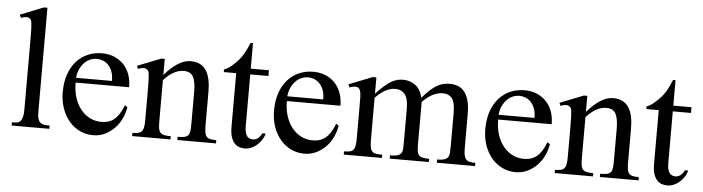

<svg xmlns="http://www.w3.org/2000/svg" viewBox="-39 -726 3085 843"><g transform="rotate(5 1503.0 -304.0)"><path d="M28.8 -45.4V-59.6Q45.9 -59.6 54 -61.3Q62 -63 67.9 -71.3Q72.3 -76.7 75.4 -87.6Q78.6 -98.6 78.6 -122.6V-431.2Q78.6 -460 77.9 -476.8Q77.1 -493.7 75.9 -502.4Q74.7 -511.2 72.8 -514.6Q70.8 -518.1 67.9 -520.5Q60.5 -525.4 52.7 -525.4Q43 -525.4 28.8 -520L22 -533.2L124.5 -574.2H140.6V-122.6Q140.6 -99.6 142.8 -89.6Q145 -79.6 149.9 -72.8Q155.3 -65.9 164.6 -62.7Q173.8 -59.6 195.3 -59.6V-45.4Z M528.3 -169.9Q524.4 -145 513.2 -120.6Q502 -96.2 483.9 -77.1Q465.8 -58.1 441.7 -46.1Q417.5 -34.2 388.2 -34.2Q357.9 -34.2 331.1 -46.6Q304.2 -59.1 283.9 -82.3Q263.7 -105.5 251.7 -138.4Q239.7 -171.4 239.7 -211.9Q239.7 -254.9 251.5 -289.1Q263.2 -323.2 284.2 -346.9Q305.2 -370.6 334 -383.3Q362.8 -396 397.5 -396Q425.8 -396 449.7 -386.5Q473.6 -377 491.2 -359.1Q508.8 -341.3 518.6 -315.7Q528.3 -290 528.3 -257.8H292.5Q292.5 -219.7 302.5 -189.9Q312.5 -160.2 329.6 -139.4Q346.7 -118.7 369.1 -107.4Q391.6 -96.2 416.5 -95.7Q433.1 -95.2 447.5 -99.1Q461.9 -103 474.4 -112.5Q486.8 -122.1 497.3 -137.9Q507.8 -153.8 516.6 -177.2ZM450.7 -278.8Q450.7 -307.1 442.6 -324.7Q434.6 -342.3 423.1 -352.3Q411.6 -362.3 398.9 -366Q386.2 -369.6 377 -369.6Q361.8 -369.6 347.7 -363.8Q333.5 -357.9 322 -346.2Q310.5 -334.5 302.5 -317.6Q294.4 -300.8 292.5 -278.8Z M759.3 -45.4V-59.6Q778.3 -59.6 789.3 -62Q800.3 -64.5 805.9 -71.3Q811.5 -78.1 813 -90.3Q814.5 -102.5 814.5 -122.6V-261.2Q814.5 -307.6 803 -328.9Q791.5 -350.1 761.2 -350.1Q739.7 -350.1 717.8 -338.4Q695.8 -326.7 673.3 -301.8V-122.6Q673.3 -102.5 675 -90.3Q676.8 -78.1 682.6 -71.3Q688.5 -64.5 699.5 -62Q710.4 -59.6 729 -59.6V-45.4H560.1V-59.6Q576.2 -59.6 586.2 -62Q596.2 -64.5 601.8 -71.5Q607.4 -78.6 609.4 -90.8Q611.3 -103 611.3 -122.6V-249Q611.3 -279.3 610.6 -296.9Q609.9 -314.5 608.6 -323.7Q607.4 -333 605.2 -336.4Q603 -339.8 600.1 -341.8Q587.4 -353 560.1 -341.3L554.2 -354.5L658.2 -395.5H673.3V-324.7Q734.4 -395.5 787.6 -395.5Q812.5 -395.5 829.6 -386.5Q846.7 -377.4 857.2 -360.6Q867.7 -343.8 872.3 -320.3Q877 -296.9 877 -268.6V-122.6Q877 -103.5 878.7 -91.3Q880.4 -79.1 886 -72Q891.6 -64.9 902.1 -62.3Q912.6 -59.6 929.7 -59.6V-45.4Z M1143.6 -107.4Q1137.7 -88.4 1127.7 -74.7Q1117.7 -61 1106 -52Q1094.2 -43 1081.8 -38.6Q1069.3 -34.2 1058.6 -34.2Q1046.4 -34.2 1034.4 -37.6Q1022.5 -41 1012.9 -50.8Q1003.4 -60.5 997.3 -78.1Q991.2 -95.7 991.2 -124.5V-360.4H936.5V-372.1Q952.1 -377.4 969 -391.4Q985.8 -405.3 1000.5 -422.4Q1005.4 -428.7 1009.5 -434.3Q1013.7 -439.9 1018.6 -448Q1023.4 -456.1 1029.1 -467.8Q1034.7 -479.5 1042.5 -498H1053.2V-385.7H1133.3V-360.4H1053.2V-133.3Q1053.2 -116.7 1055.9 -106Q1058.6 -95.2 1063.2 -88.9Q1067.9 -82.5 1074 -80.1Q1080.1 -77.6 1087.4 -77.1Q1101.1 -76.2 1111.6 -84.7Q1122.1 -93.3 1128.9 -107.4Z M1459.5 -169.9Q1455.6 -145 1444.3 -120.6Q1433.1 -96.2 1415 -77.1Q1397 -58.1 1372.8 -46.1Q1348.6 -34.2 1319.3 -34.2Q1289.1 -34.2 1262.2 -46.6Q1235.4 -59.1 1215.1 -82.3Q1194.8 -105.5 1182.9 -138.4Q1170.9 -171.4 1170.9 -211.9Q1170.9 -254.9 1182.6 -289.1Q1194.3 -323.2 1215.3 -346.9Q1236.3 -370.6 1265.1 -383.3Q1293.9 -396 1328.6 -396Q1356.9 -396 1380.9 -386.5Q1404.8 -377 1422.4 -359.1Q1439.9 -341.3 1449.7 -315.7Q1459.5 -290 1459.5 -257.8H1223.6Q1223.6 -219.7 1233.6 -189.9Q1243.7 -160.2 1260.7 -139.4Q1277.8 -118.7 1300.3 -107.4Q1322.8 -96.2 1347.7 -95.7Q1364.3 -95.2 1378.7 -99.1Q1393.1 -103 1405.5 -112.5Q1418 -122.1 1428.5 -137.9Q1439 -153.8 1447.8 -177.2ZM1381.8 -278.8Q1381.8 -307.1 1373.8 -324.7Q1365.7 -342.3 1354.2 -352.3Q1342.8 -362.3 1330.1 -366Q1317.4 -369.6 1308.1 -369.6Q1293 -369.6 1278.8 -363.8Q1264.6 -357.9 1253.2 -346.2Q1241.7 -334.5 1233.6 -317.6Q1225.6 -300.8 1223.6 -278.8Z M1902.8 -45.4V-59.6Q1922.9 -59.6 1933.8 -63Q1944.8 -66.4 1950.2 -73.7Q1955.6 -81.1 1956.5 -93Q1957.5 -105 1957.5 -122.6V-269.5Q1957.5 -315.4 1943.8 -333.5Q1930.2 -351.6 1901.4 -351.6Q1884.3 -351.6 1862.3 -342Q1840.3 -332.5 1813.5 -305.7V-122.6Q1813.5 -104 1814.7 -92Q1815.9 -80.1 1821.3 -72.8Q1826.7 -65.4 1837.6 -62.5Q1848.6 -59.6 1867.7 -59.6V-45.4H1695.3V-59.6Q1717.3 -59.6 1728.5 -63.2Q1739.7 -66.9 1744.9 -74.7Q1750 -82.5 1750.5 -94.5Q1751 -106.4 1751 -122.6V-269.5Q1751 -314.9 1735.6 -333.7Q1720.2 -352.5 1693.4 -352.5Q1680.2 -352.5 1667.7 -348.4Q1655.3 -344.2 1644.3 -337.4Q1633.3 -330.6 1623.5 -322.3Q1613.8 -314 1606 -305.7V-122.6Q1606 -101.1 1608.4 -88.4Q1610.8 -75.7 1616.9 -69.3Q1623 -63 1633.8 -61.3Q1644.5 -59.6 1661.1 -59.6V-45.4H1492.7V-59.6Q1508.8 -59.6 1518.8 -62Q1528.8 -64.5 1534.2 -71.3Q1539.6 -78.1 1541.5 -90.3Q1543.5 -102.5 1543.5 -122.6V-252.9Q1543.5 -281.2 1543.2 -301.3Q1543 -321.3 1538.6 -332.8Q1534.2 -344.2 1523.7 -346.4Q1513.2 -348.6 1492.7 -341.3L1486.3 -354.5L1589.8 -395.5H1606V-323.7Q1627 -346.2 1643.1 -360.1Q1659.2 -374 1673.1 -381.8Q1687 -389.6 1699.2 -392.6Q1711.4 -395.5 1724.1 -395.5Q1754.4 -395.5 1778.1 -378.2Q1801.8 -360.8 1810.1 -323.7Q1829.1 -345.7 1844.7 -359.6Q1860.4 -373.5 1874.5 -381.6Q1888.7 -389.6 1902.1 -392.6Q1915.5 -395.5 1929.7 -395.5Q1950.2 -395.5 1966.8 -388.9Q1983.4 -382.3 1995.1 -367.2Q2006.8 -352.1 2013.2 -328.1Q2019.5 -304.2 2019.5 -269.5V-122.6Q2019.5 -103 2021.7 -90.8Q2023.9 -78.6 2029.8 -71.5Q2035.6 -64.5 2045.7 -62Q2055.7 -59.6 2071.3 -59.6V-45.4Z M2390.6 -169.9Q2386.7 -145 2375.5 -120.6Q2364.3 -96.2 2346.2 -77.1Q2328.1 -58.1 2304 -46.1Q2279.8 -34.2 2250.5 -34.2Q2220.2 -34.2 2193.4 -46.6Q2166.5 -59.1 2146.2 -82.3Q2126 -105.5 2114 -138.4Q2102.1 -171.4 2102.1 -211.9Q2102.1 -254.9 2113.8 -289.1Q2125.5 -323.2 2146.5 -346.9Q2167.5 -370.6 2196.3 -383.3Q2225.1 -396 2259.8 -396Q2288.1 -396 2312 -386.5Q2335.9 -377 2353.5 -359.1Q2371.1 -341.3 2380.9 -315.7Q2390.6 -290 2390.6 -257.8H2154.8Q2154.8 -219.7 2164.8 -189.9Q2174.8 -160.2 2191.9 -139.4Q2209 -118.7 2231.4 -107.4Q2253.9 -96.2 2278.8 -95.7Q2295.4 -95.2 2309.8 -99.1Q2324.2 -103 2336.7 -112.5Q2349.1 -122.1 2359.6 -137.9Q2370.1 -153.8 2378.9 -177.2ZM2313 -278.8Q2313 -307.1 2304.9 -324.7Q2296.9 -342.3 2285.4 -352.3Q2273.9 -362.3 2261.2 -366Q2248.5 -369.6 2239.3 -369.6Q2224.1 -369.6 2210 -363.8Q2195.8 -357.9 2184.3 -346.2Q2172.9 -334.5 2164.8 -317.6Q2156.7 -300.8 2154.8 -278.8Z M2621.6 -45.4V-59.6Q2640.6 -59.6 2651.6 -62Q2662.6 -64.5 2668.2 -71.3Q2673.8 -78.1 2675.3 -90.3Q2676.8 -102.5 2676.8 -122.6V-261.2Q2676.8 -307.6 2665.3 -328.9Q2653.8 -350.1 2623.5 -350.1Q2602.1 -350.1 2580.1 -338.4Q2558.1 -326.7 2535.6 -301.8V-122.6Q2535.6 -102.5 2537.4 -90.3Q2539.1 -78.1 2544.9 -71.3Q2550.8 -64.5 2561.8 -62Q2572.8 -59.6 2591.3 -59.6V-45.4H2422.4V-59.6Q2438.5 -59.6 2448.5 -62Q2458.5 -64.5 2464.1 -71.5Q2469.7 -78.6 2471.7 -90.8Q2473.6 -103 2473.6 -122.6V-249Q2473.6 -279.3 2472.9 -296.9Q2472.2 -314.5 2470.9 -323.7Q2469.7 -333 2467.5 -336.4Q2465.3 -339.8 2462.4 -341.8Q2449.7 -353 2422.4 -341.3L2416.5 -354.5L2520.5 -395.5H2535.6V-324.7Q2596.7 -395.5 2649.9 -395.5Q2674.8 -395.5 2691.9 -386.5Q2709 -377.4 2719.5 -360.6Q2730 -343.8 2734.6 -320.3Q2739.3 -296.9 2739.3 -268.6V-122.6Q2739.3 -103.5 2741 -91.3Q2742.7 -79.1 2748.3 -72Q2753.9 -64.9 2764.4 -62.3Q2774.9 -59.6 2792 -59.6V-45.4Z M3005.9 -107.4Q3000 -88.4 2990 -74.7Q2980 -61 2968.3 -52Q2956.5 -43 2944.1 -38.6Q2931.6 -34.2 2920.9 -34.2Q2908.7 -34.2 2896.7 -37.6Q2884.8 -41 2875.2 -50.8Q2865.7 -60.5 2859.6 -78.1Q2853.5 -95.7 2853.5 -124.5V-360.4H2798.8V-372.1Q2814.5 -377.4 2831.3 -391.4Q2848.1 -405.3 2862.8 -422.4Q2867.7 -428.7 2871.8 -434.3Q2876 -439.9 2880.9 -448Q2885.7 -456.1 2891.4 -467.8Q2897 -479.5 2904.8 -498H2915.5V-385.7H2995.6V-360.4H2915.5V-133.3Q2915.5 -116.7 2918.2 -106Q2920.9 -95.2 2925.5 -88.9Q2930.2 -82.5 2936.3 -80.1Q2942.4 -77.6 2949.7 -77.1Q2963.4 -76.2 2973.9 -84.7Q2984.4 -93.3 2991.2 -107.4Z"/></g></svg>

Font: Surma
Style: Regular
Weight: 400
Designer: Sue Lloyd-Williams
Foundry: Sylheti Translation And Research
Version: Version 3.000